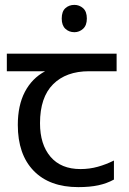

<svg xmlns="http://www.w3.org/2000/svg" viewBox="-20 -757 530 787"><path d="M285 -737Q305 -737 320.5 -723.5Q336 -710 336 -681Q336 -653 320.5 -639Q305 -625 285 -625Q263 -625 248 -639Q233 -653 233 -681Q233 -710 248 -723.5Q263 -737 285 -737ZM301 10Q183 10 118 -57Q53 -124 53 -245Q53 -325 82 -380.5Q111 -436 165 -465H8V-537H458V-465H345Q251 -465 197.5 -411.5Q144 -358 144 -252Q144 -165 187 -114.5Q230 -64 310 -64Q347 -64 381 -73.5Q415 -83 447 -99V-21Q418 -5 383 2.5Q348 10 301 10Z"/></svg>

Font: hexubangla05
Style: Book
Weight: 400
Designer: Jelle Bosma - Monotype Design Team
Foundry: Monotype Imaging Inc.
Version: Version 2.003